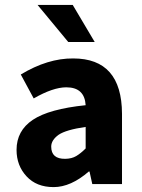

<svg xmlns="http://www.w3.org/2000/svg" viewBox="-20 -744 574 776"><path d="M187 -151.4Q187 -101.1 244.1 -102.1Q270 -102.5 288.1 -113.3Q306.2 -124 326.2 -144V-231Q247.1 -219.7 216.8 -199.2Q187 -177.7 187 -151.4ZM46.9 -138.2Q46.9 -215.8 112.8 -259.8Q178.7 -303.7 326.2 -318.8Q321.8 -391.1 248 -391.1Q194.3 -391.1 116.2 -346.2L64 -442.9Q173.3 -508.8 275.9 -507.8Q472.2 -507.8 473.1 -284.2V0H353L341.8 -50.8H338.9Q266.1 12.2 196.8 12.2Q127.4 12.2 87.4 -31.2Q46.9 -74.7 46.9 -138.2ZM131.8 -724.1H273.9L362.8 -574.2H255.9Z"/></svg>

Font: SourceSansPro-Bold
Style: Bold
Weight: 700
Designer: Paul D. Hunt
Foundry: Adobe Systems Incorporated
Version: Version 1.050;PS Version 1.000;hotconv 1.0.70;makeotf.lib2.5